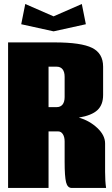

<svg xmlns="http://www.w3.org/2000/svg" viewBox="-20 -930 555 950"><path d="M85 -810.1 105 -910.2 245.1 -849.1 384.8 -910.2 404.8 -810.1 245.1 -774.9ZM220.2 -600.1V-399.9H259.8Q279.3 -399.9 289.6 -412.8Q299.8 -425.8 299.8 -450.2V-549.8Q299.8 -574.2 289.6 -587.2Q279.3 -600.1 259.8 -600.1ZM20 -720.2H250Q381.3 -720.2 435.8 -693.1Q490.2 -666 490.2 -600.1V-460Q490.2 -411.6 462.2 -385.3Q434.1 -358.9 370.1 -348.1Q422.9 -333 461.4 -296.9Q500 -260.7 500 -220.2V-80.1Q500 -33.2 504.9 0H335Q314 0 306.9 -28.1Q299.8 -56.2 299.8 -129.9V-230Q299.8 -252.4 291 -266.1Q282.2 -279.8 268.1 -279.8H220.2V0H20Z"/></svg>

Font: Mikodacs
Style: Regular
Weight: 400
Designer: gluk (gluksza@wp.pl)
Foundry: gluk (gluksza@wp.pl)
Version: Version 0.28